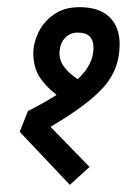

<svg xmlns="http://www.w3.org/2000/svg" viewBox="-20 -486 374 536"><path d="M121 -132 230 -20 175 30 35 -118 58 -176Q107 -201 138 -221Q105 -247 89 -273.5Q73 -300 73 -338Q73 -366 87.5 -396Q102 -426 131 -446Q160 -466 202 -466Q257 -466 285.5 -438.5Q314 -411 314 -362Q314 -293 269.5 -243Q225 -193 121 -132ZM241 -352Q241 -395 198 -395Q174 -395 160 -378.5Q146 -362 146 -335Q146 -299 197 -265Q241 -306 241 -352Z"/></svg>

Font: Cambay Devanagari
Style: Bold Italic
Weight: 700
Designer: Pooja Saxena
Foundry: Pooja Saxena
Version: Version 1.005;PS 001.005;hotconv 1.0.70;makeotf.lib2.5.58329